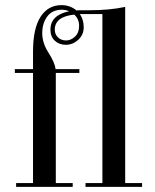

<svg xmlns="http://www.w3.org/2000/svg" viewBox="-20 -730 605 750"><path d="M469 -15H535V0H314V-15H380V-675H292Q307 -653 307 -623.5Q307 -594 285.5 -574.5Q264 -555 237.5 -555Q211 -555 194 -571Q177 -587 177 -614Q177 -671 250 -686Q236 -692 222 -692Q184 -692 164.5 -665.5Q145 -639 145 -600.5Q145 -562 169.5 -524Q194 -486 197 -460H290V-445H198V-15H264V0H43V-15H109V-445H38V-460H109V-528Q109 -619 138.5 -664.5Q168 -710 220 -710Q254 -710 279 -689Q284 -690 296 -690H330Q408 -690 469 -703ZM270 -673Q194 -665 194 -614Q194 -596 206.5 -584Q219 -572 238 -572Q257 -572 273 -587Q289 -602 289 -629Q289 -656 270 -673Z"/></svg>

Font: Elsie
Style: Regular
Weight: 400
Designer: Alejandro Inler
Foundry: Alejandro Inler
Version: 1.002